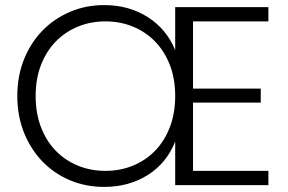

<svg xmlns="http://www.w3.org/2000/svg" viewBox="-20 -727 1132 754"><path d="M738 -643V-379H1004V-324H738V-56H1034V0H668V-171Q634 -86 560 -39.5Q486 7 389 7Q317 7 255 -19Q193 -45 147 -92.5Q101 -140 74.5 -205.5Q48 -271 48 -350Q48 -429 74.5 -494.5Q101 -560 147 -607Q193 -654 255 -680.5Q317 -707 389 -707Q486 -707 560 -660Q634 -613 668 -530V-699H1034V-643ZM394 -643Q336 -643 286 -622.5Q236 -602 199 -564Q162 -526 141 -472Q120 -418 120 -350Q120 -282 141 -227.5Q162 -173 199 -135Q236 -97 286 -76.5Q336 -56 394 -56Q452 -56 502 -76.5Q552 -97 589 -135Q626 -173 647 -227.5Q668 -282 668 -350Q668 -418 647 -472Q626 -526 589 -564Q552 -602 502 -622.5Q452 -643 394 -643Z"/></svg>

Font: SVN-Poppins Light
Style: Regular
Weight: 300
Designer: Ninad Kale (Devanagari), Jonny Pinhorn (Latin)
Foundry: Indian Type Foundry
Version: Version 3.002 2017; ttfautohint (v1.8.3)